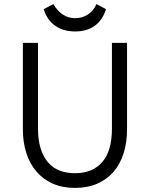

<svg xmlns="http://www.w3.org/2000/svg" viewBox="-20 -910 734 940"><path d="M347 10Q408 10 455.5 -10.5Q503 -31 535.5 -68.5Q568 -106 585 -159Q602 -212 602 -277V-700H528V-281Q528 -171 480.5 -116.5Q433 -62 347 -62Q304 -62 270.5 -75.5Q237 -89 214 -116.5Q191 -144 178.5 -185Q166 -226 166 -281V-700H92V-277Q92 -213 109 -160.5Q126 -108 158.5 -70Q191 -32 238.5 -11Q286 10 347 10ZM348 -756Q405 -756 443.5 -783.5Q482 -811 499 -865L452 -890Q439 -858 411 -839.5Q383 -821 348 -821Q315 -821 288.5 -838Q262 -855 241 -890L194 -865Q210 -813 249.5 -784.5Q289 -756 348 -756Z"/></svg>

Font: Tilda Sans VF
Style: Regular
Weight: 400
Designer: ParaType Ltd
Foundry: ParaType Ltd
Version: Version 1.010